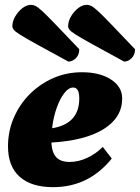

<svg xmlns="http://www.w3.org/2000/svg" viewBox="-20 -760 577 792"><path d="M199 12Q109 12 61 -31Q13 -74 13 -156Q13 -219 37 -274.5Q61 -330 103 -372Q145 -414 200 -438Q255 -462 318 -462Q392 -462 438 -432Q484 -402 484 -354Q484 -275 407.5 -227.5Q331 -180 192 -172Q194 -131 212 -111.5Q230 -92 267 -92Q303 -92 339 -108.5Q375 -125 404 -154L441 -106Q346 12 199 12ZM282 -399Q263 -399 245 -375.5Q227 -352 213.5 -314Q200 -276 195 -231Q307 -249 307 -354Q307 -399 282 -399ZM262 -506Q179 -551 132 -577Q85 -603 63.5 -616.5Q42 -630 36.5 -637.5Q31 -645 31 -652Q31 -672 43 -692.5Q55 -713 72.5 -726.5Q90 -740 108 -740Q117 -740 126.5 -735.5Q136 -731 154.5 -714Q173 -697 208.5 -660Q244 -623 307 -557Q307 -534 293 -520Q279 -506 262 -506ZM492 -506Q409 -551 362 -577Q315 -603 293.5 -616.5Q272 -630 266.5 -637.5Q261 -645 261 -652Q261 -672 273 -692.5Q285 -713 302.5 -726.5Q320 -740 338 -740Q347 -740 356.5 -735.5Q366 -731 384.5 -714Q403 -697 438.5 -660Q474 -623 537 -557Q537 -534 523 -520Q509 -506 492 -506Z"/></svg>

Font: Petrona Black
Style: Italic
Weight: 900
Italic angle: -9°
Designer: Ringo R. Seeber
Foundry: Ringo R. Seeber
Version: Version 2.001; ttfautohint (v1.8.3)